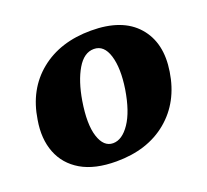

<svg xmlns="http://www.w3.org/2000/svg" viewBox="-90 -576 750 694"><g transform="rotate(-20 285.0 -229.0)"><path d="M248 9Q165 9 113 -21.5Q61 -52 40 -106Q19 -160 31 -230Q48 -341 125.5 -404Q203 -467 322 -467Q442 -467 499 -402Q556 -337 539 -230Q522 -119 445 -55Q368 9 248 9ZM259 -57Q294 -57 323.5 -100.5Q353 -144 366 -225Q378 -303 363 -352Q348 -401 309 -401Q271 -401 244.5 -356Q218 -311 206 -239Q192 -153 207.5 -105Q223 -57 259 -57Z"/></g></svg>

Font: Vollkorn ExtraBold
Style: Italic
Weight: 800
Italic angle: -11°
Designer: Friedrich Althausen
Foundry: Friedrich Althausen
Version: Version 5.000; ttfautohint (v1.8.3)